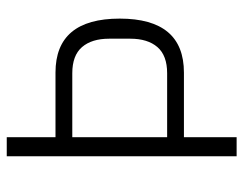

<svg xmlns="http://www.w3.org/2000/svg" viewBox="-98 -640 738 583"><g transform="rotate(-90 271.5 -349.0)"><path d="M88 0V-698H146V-550H342Q506 -550 506 -355Q506 -160 342 -160H146V0ZM146 -211H340Q394 -211 419.5 -240.5Q445 -270 445 -323V-387Q445 -440 419.5 -469.5Q394 -499 340 -499H146Z"/></g></svg>

Font: IBM Plex Sans Cond Light
Style: Regular
Weight: 300
Width: 3
Designer: Mike Abbink, Paul van der Laan, Pieter van Rosmalen
Foundry: Bold Monday
Version: Version 1.3